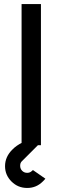

<svg xmlns="http://www.w3.org/2000/svg" viewBox="-20 -720 309 952"><path d="M205 166 143 123Q142 124 141.5 125Q141 126 139 127Q129 137 115 137Q100 137 90 127Q80 117 80 102Q80 95 82 89Q84 83 90 78L182 -14H92Q60 2 42 21Q5 57 5 104Q5 148 37 180Q69 212 115 212Q160 212 192 180Q195 177 198.5 173.5Q202 170 205 166ZM87 0H183V-700H87Z"/></svg>

Font: Unageo
Style: Medium
Weight: 500
Designer: Richard Sepsi
Foundry: Richard Sepsi
Version: Version 2.000